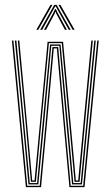

<svg xmlns="http://www.w3.org/2000/svg" viewBox="-20 -766 453 786"><path d="M86 0 28.8 -600H34.8L91.5 -5.5H142.5L166 -254.8L194.8 -573.2H218.2L246.5 -254.2L269.5 -5.5H320.5L378.2 -600H384.2L326 0H264.2L241 -252.2L212.8 -567.8H200.2L171.5 -252.2L148 0ZM96.5 -11 73.8 -255.2 40.8 -600H47L79.2 -258.8L101.8 -16.5H131.8L154.5 -260.2L185 -584H228L258 -259.8L280.2 -16.5H310.2L333 -255.8L366 -600H372L338.5 -251.8L315.5 -11H275L252.2 -256.5L223 -578.5H190L160.2 -256.8L137 -11ZM106.5 -21.8 84.8 -262.5 53 -600H59L90 -266.8L111.8 -27.2H121.5L144 -267.8L174.8 -595H238.2L268.5 -267.5L290.5 -27.2H300.2L322.2 -264.5L353.8 -600H360L327.8 -260L305.8 -21.8H285.2L263 -263.2L232.8 -589.5H180.2L149.2 -263.8L127 -21.8ZM128.8 -644 186.8 -746.2H194.8L136.8 -644ZM144.5 -644 202.2 -746.2H211.8L269.5 -644H261.5L214 -729L208.5 -739.5H205.8L200 -729L152.8 -644ZM160.2 -644 199.5 -716.2 205.2 -728.8H208.8L214.5 -716.2L254 -644H245.8L210 -711L208.2 -717H206L204.2 -711L168.5 -644ZM277.5 -644 219.2 -746.2H227.2L285.5 -644Z"/></svg>

Font: Big Shoulders Inline Display Thin ExtraLight
Style: Regular
Weight: 250
Version: Version 2.002